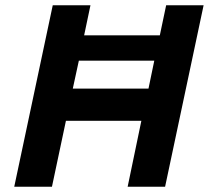

<svg xmlns="http://www.w3.org/2000/svg" viewBox="-20 -708 792 728"><path d="M34 0 180 -688H323L299 -574H586L610 -688H752L606 0H464L516 -250H230L177 0ZM256 -372H543L565 -478H279Z"/></svg>

Font: Saira Thin SemiBold
Style: Italic
Weight: 600
Italic angle: -12°
Version: Version 1.101